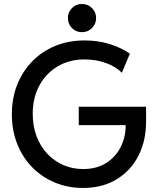

<svg xmlns="http://www.w3.org/2000/svg" viewBox="-20 -929 790 957"><path d="M394 7.8Q318.8 7.8 253.9 -19Q189 -45.9 140.9 -95Q92.8 -144 65.9 -211.4Q39.1 -278.8 39.1 -359.4Q39.1 -439 65.4 -505.9Q91.8 -572.8 140.1 -622.6Q188.5 -672.4 254.9 -700Q321.3 -727.5 401.4 -727.5Q467.8 -727.5 525.6 -709.7Q583.5 -691.9 627.4 -661.6L587.4 -566.4Q557.6 -596.7 508.5 -614.7Q459.5 -632.8 401.4 -632.8Q326.2 -632.8 267.8 -598.4Q209.5 -564 176.3 -502.9Q143.1 -441.9 143.1 -361.8Q143.1 -300.8 162.1 -250.2Q181.2 -199.7 215.3 -163.1Q249.5 -126.5 295.4 -106.4Q341.3 -86.4 394.5 -86.4Q460.4 -86.4 507.8 -115.7Q555.2 -145 580.8 -194.8Q606.4 -244.6 606.4 -305.2H372.6V-397H708V-321.8Q708 -226.6 669.7 -152.1Q631.3 -77.6 560.8 -34.9Q490.2 7.8 394 7.8ZM388.7 -768.6Q358.9 -768.6 338.6 -789.1Q318.4 -809.6 318.4 -838.9Q318.4 -868.2 338.6 -888.7Q358.9 -909.2 388.7 -909.2Q418 -909.2 438.5 -888.7Q459 -868.2 459 -838.9Q459 -809.6 438.5 -789.1Q418 -768.6 388.7 -768.6Z"/></svg>

Font: Reddit Sans Medium
Style: Regular
Weight: 500
Designer: Stephen Hutchings
Foundry: Reddit
Version: Version 1.014